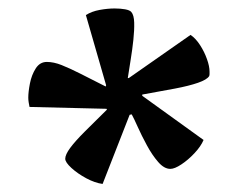

<svg xmlns="http://www.w3.org/2000/svg" viewBox="-20 -740 574 465"><path d="M228.5 -294.5Q210 -297 189 -308.2Q168 -319.5 153 -333.2Q138 -347 138 -355.5Q138 -365.5 150 -381.8Q162 -398 184.8 -420.8Q207.5 -443.5 239 -474.5L238 -476.5L51.5 -481Q50.5 -485.5 49.5 -491.8Q48.5 -498 48.5 -503.5Q48.5 -517.5 52.5 -538Q56.5 -558.5 66.5 -574.2Q76.5 -590 93.5 -590Q110 -590 129 -582.5Q148 -575 174.2 -561.8Q200.5 -548.5 236 -530.5L237 -533.5L188 -703.5Q202 -712.5 221.5 -716Q241 -719.5 257.5 -719.5Q271.5 -719.5 282.8 -717.5Q294 -715.5 298 -711Q304.5 -703.5 305 -685.2Q305.5 -667 303 -643.5Q300.5 -620 296.5 -595.5Q292.5 -571 289.5 -551H292L441.5 -655.5Q454 -647 464.5 -630.8Q475 -614.5 481.2 -597Q487.5 -579.5 487.5 -566.5Q487.5 -564 487.5 -560.8Q487.5 -557.5 486.5 -555.5Q481 -547 459.5 -539.5Q438 -532 403.8 -525.5Q369.5 -519 324.5 -511V-508L473 -401Q466.5 -385.5 451 -369Q435.5 -352.5 419.2 -341.8Q403 -331 392.5 -331Q377.5 -331 363 -347.8Q348.5 -364.5 335.8 -388Q323 -411.5 313.5 -432.8Q304 -454 299 -463L294 -462Z"/></svg>

Font: Texturina Medium
Style: Regular
Weight: 500
Designer: Guillermo Torres Carreño
Foundry: Omnibus-Type
Version: Version 1.003